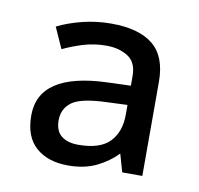

<svg xmlns="http://www.w3.org/2000/svg" viewBox="-50 -774 457 442"><g transform="rotate(10 178.5 -552.5)"><path d="M177 -722Q242 -722 275 -695Q308 -668 308 -609V-389H261L249 -431Q229 -410 201 -396.5Q173 -383 135 -383Q88 -383 60 -407.5Q32 -432 32 -482Q32 -581 190 -587L246 -589V-611Q246 -644 225 -657Q204 -670 175 -670Q147 -670 122 -662.5Q97 -655 74 -644L52 -693Q78 -706 110.5 -714Q143 -722 177 -722ZM198 -542Q138 -540 117 -524.5Q96 -509 96 -482Q96 -457 110.5 -445.5Q125 -434 150 -434Q201 -434 223.5 -457.5Q246 -481 246 -521V-544Z"/></g></svg>

Font: Noto Sans Grantha
Style: Regular
Weight: 400
Designer: Monotype Design Team
Foundry: Monotype Imaging Inc.
Version: Version 2.003; ttfautohint (v1.8.4.7-5d5b)